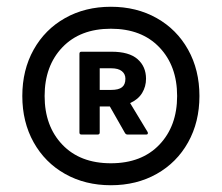

<svg xmlns="http://www.w3.org/2000/svg" viewBox="-20 -778 656 568"><path d="M46 -494Q46 -571 79.5 -631Q113 -691 172.5 -724.5Q232 -758 308 -758Q384 -758 443.5 -724.5Q503 -691 536.5 -631Q570 -571 570 -494Q570 -417 536.5 -357Q503 -297 443.5 -263.5Q384 -230 308 -230Q232 -230 172.5 -263.5Q113 -297 79.5 -357Q46 -417 46 -494ZM504 -494Q504 -583 451.5 -638Q399 -693 308 -693Q217 -693 164.5 -638Q112 -583 112 -494Q112 -405 164.5 -350Q217 -295 308 -295Q399 -295 451.5 -350Q504 -405 504 -494ZM221 -380Q215 -380 215 -386V-619Q215 -625 221 -625H310Q362 -625 387 -603Q412 -581 412 -545Q412 -522 400.5 -503Q389 -484 365 -473L417 -387Q418 -384 417 -382Q416 -380 413 -380H357Q353 -380 350 -384L305 -463H275V-386Q275 -380 269 -380ZM275 -576V-512H309Q331 -512 341 -520Q351 -528 351 -545Q351 -559 340.5 -567.5Q330 -576 309 -576Z"/></svg>

Font: LINE Seed Sans TH App Heavy
Style: Regular
Weight: 900
Designer: Dalton Maag Ltd | Thai characters by Cadson Demak Co.,Ltd.
Foundry: Dalton Maag Ltd
Version: Version 1.003